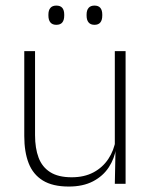

<svg xmlns="http://www.w3.org/2000/svg" viewBox="-20 -674 556 704"><path d="M108.5 -486.5V-178.5Q108.5 -130.5 121.5 -96Q134.5 -61.5 164 -42.8Q193.5 -24 243 -24Q289 -24 322.8 -42Q356.5 -60 377.2 -91.2Q398 -122.5 404.5 -162.5L415.5 -130.5H405.5Q400 -93 379 -60.8Q358 -28.5 321.2 -9.2Q284.5 10 232 10Q173 10 137 -12.2Q101 -34.5 85 -75.8Q69 -117 69 -175V-486.5ZM440.5 -486.5V0H401L403.5 -123.5L401 -125.5V-486.5ZM186.5 -583Q172 -583 164.8 -591.8Q157.5 -600.5 157.5 -617V-620.5Q157.5 -636.5 164.8 -645Q172 -653.5 186.5 -653.5Q201.5 -653.5 208.5 -645Q215.5 -636.5 215.5 -620.5V-617Q215.5 -600.5 208.5 -591.8Q201.5 -583 186.5 -583ZM326.5 -583Q312 -583 304.8 -591.8Q297.5 -600.5 297.5 -617V-620.5Q297.5 -636.5 304.8 -645Q312 -653.5 326.5 -653.5Q341 -653.5 348 -645Q355 -636.5 355 -620.5V-617Q355 -600.5 348 -591.8Q341 -583 326.5 -583Z"/></svg>

Font: Anek Odia ExtraLight
Style: Regular
Weight: 250
Designer: Yesha Goshar & Mahesh Sahu (Odia), Yesha Goshar (Latin)
Foundry: Ek Type
Version: Version 1.003